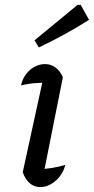

<svg xmlns="http://www.w3.org/2000/svg" viewBox="-20 -758 384 785"><path d="M154 -26 136 -66Q166 -67 193.5 -71.5Q221 -76 247 -84Q240 -56 224 -36Q208 -16 187 -4.5Q166 7 145 7Q120 7 101.5 -9Q83 -25 73 -54L162 -462L176 -420Q141 -420 116 -417.5Q91 -415 66 -409Q72 -436 87 -455.5Q102 -475 122.5 -485.5Q143 -496 164 -496Q188 -496 207 -482Q226 -468 237 -442ZM139 -564 121 -593 297 -738H310L344 -677Q294 -645 243.5 -617.5Q193 -590 139 -564Z"/></svg>

Font: Piazzolla Thin Medium
Style: Italic
Weight: 500
Italic angle: -11.3°
Version: Version 2.005